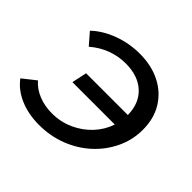

<svg xmlns="http://www.w3.org/2000/svg" viewBox="-143 -691 855 855"><g transform="rotate(45 284.5 -264.0)"><path d="M167 -233 182 -304H445Q444 -377 399 -418.5Q354 -460 276 -460Q230 -460 187 -444Q144 -428 107 -396L60 -450Q102 -490 163 -512.5Q224 -535 290 -535Q364 -535 420 -506.5Q476 -478 507.5 -426.5Q539 -375 539 -305Q539 -241 512 -184Q485 -127 438 -84Q391 -41 329 -17Q267 7 197 7Q129 7 75.5 -16Q22 -39 -9 -81L53 -130Q78 -101 116.5 -85.5Q155 -70 200 -70Q255 -70 302.5 -91.5Q350 -113 384 -149.5Q418 -186 434 -233Z"/></g></svg>

Font: Montserrat Medium
Style: Italic
Weight: 500
Italic angle: -11.3°
Designer: Julieta Ulanovsky
Foundry: Julieta Ulanovsky
Version: Version 9.000; ttfautohint (v1.8.4.7-5d5b)